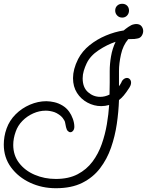

<svg xmlns="http://www.w3.org/2000/svg" viewBox="-22 -868 777 1015"><path d="M273 127Q200 127 137.5 98Q75 69 36.5 17Q-2 -35 -2 -104Q-2 -124 1.5 -145.5Q5 -167 13 -189Q28 -231 60.5 -263.5Q93 -296 136 -314.5Q179 -333 223 -333Q234 -333 244 -331.5Q254 -330 264 -328Q287 -323 308.5 -310Q330 -297 344 -277Q355 -262 363 -240Q371 -218 371 -198Q371 -185 364.5 -177Q358 -169 350 -169Q343 -169 336.5 -175.5Q330 -182 327 -196Q323 -213 322 -221Q321 -229 309 -245Q302 -254 289.5 -262.5Q277 -271 266 -275Q242 -283 220 -283Q186 -283 153.5 -268.5Q121 -254 96.5 -229Q72 -204 61 -172Q48 -136 48 -102Q48 -47 79 -6.5Q110 34 161.5 56Q213 78 273 78Q341 78 388.5 53Q436 28 467 -13.5Q498 -55 516 -106.5Q534 -158 543 -211.5Q552 -265 555 -313Q534 -307 513 -307Q475 -307 440.5 -325.5Q406 -344 385 -377Q364 -410 364 -455Q364 -478 370.5 -503Q377 -528 391 -556Q413 -598 451.5 -629Q490 -660 537.5 -680Q585 -700 632 -707Q641 -715 657 -726Q673 -737 684 -739Q688 -740 691.5 -740.5Q695 -741 698 -741Q717 -741 726 -729.5Q735 -718 735 -704Q735 -691 727 -678.5Q719 -666 702 -664L689 -662Q681 -661 672.5 -661.5Q664 -662 656 -661Q628 -628 617.5 -580Q607 -532 607 -493V-412Q611 -417 613.5 -421.5Q616 -426 619 -431Q621 -437 626 -444Q637 -456 649 -456Q660 -456 666.5 -446.5Q673 -437 670 -423Q669 -416 661.5 -404Q654 -392 645.5 -380.5Q637 -369 632 -363Q619 -348 607 -339Q605 -278 595.5 -213Q586 -148 565 -87.5Q544 -27 507 21.5Q470 70 413 98.5Q356 127 274 127ZM508 -356Q533 -356 557 -368Q558 -399 558 -430.5Q558 -462 558 -493Q558 -530 565 -570.5Q572 -611 589 -647Q544 -632 499.5 -602.5Q455 -573 436 -533Q427 -514 421 -494Q415 -474 415 -454Q415 -406 443 -381Q471 -356 508 -356ZM624 -775Q608 -775 597.5 -786Q587 -797 587 -812Q587 -828 597.5 -838Q608 -848 624 -848Q640 -848 650 -838Q660 -828 660 -812Q660 -797 650 -786Q640 -775 624 -775Z"/></svg>

Font: Twinkle Star
Style: Regular
Weight: 400
Designer: Robert E. Leuschke
Foundry: Robert E. Leuschke
Version: Version 2.010; ttfautohint (v1.8.3)